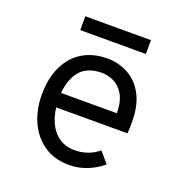

<svg xmlns="http://www.w3.org/2000/svg" viewBox="-124 -784 865 907"><g transform="rotate(20 308.0 -331.0)"><path d="M318.5 12Q245 12 192.8 -24Q140.5 -60 113 -121Q85.5 -182 85.5 -256Q85.5 -340.5 114.5 -400.2Q143.5 -460 195.8 -491.5Q248 -523 318.5 -523Q376 -523 424.2 -497Q472.5 -471 501.5 -416.8Q530.5 -362.5 530.5 -277.5Q530.5 -268 530.2 -254.2Q530 -240.5 528 -223H149.5V-295H449Q448 -356 427.2 -389.8Q406.5 -423.5 376.5 -437Q346.5 -450.5 318.5 -450.5Q240.5 -450.5 204 -401.2Q167.5 -352 167.5 -269.5Q167.5 -173.5 208 -118Q248.5 -62.5 321 -62.5Q351.5 -62.5 381.5 -72.2Q411.5 -82 440.5 -105L486.5 -51.5Q454.5 -24 411.2 -6Q368 12 318.5 12ZM152 -605V-674.5H482V-605Z"/></g></svg>

Font: Overpass Mono Light
Style: Regular
Weight: 400
Monospace: yes
Version: Version 4.000